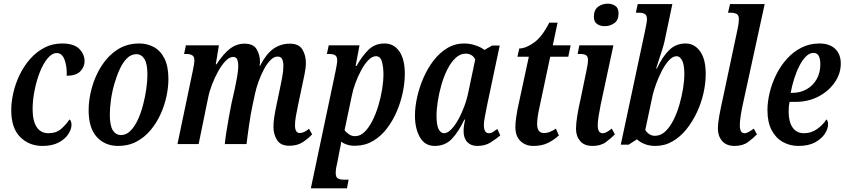

<svg xmlns="http://www.w3.org/2000/svg" viewBox="-20 -782 4583 1042"><path d="M210 10Q138 10 89.5 -38.5Q41 -87 41 -184Q41 -229 52.5 -279Q64 -329 87 -376.5Q110 -424 143.5 -462Q177 -500 220.5 -523Q264 -546 317 -546Q381 -546 410 -517Q439 -488 439 -450Q439 -419 416 -395Q393 -371 342 -371Q344 -421 330.5 -457.5Q317 -494 288 -494Q262 -494 238 -465Q214 -436 196 -390Q178 -344 167.5 -291Q157 -238 157 -190Q157 -126 179 -92.5Q201 -59 243 -59Q285 -59 312 -82.5Q339 -106 357 -134Q368 -126 368 -104Q368 -81 351 -54.5Q334 -28 299 -9Q264 10 210 10Z M621 10Q550 10 505.5 -38.5Q461 -87 461 -184Q461 -241 478 -304Q495 -367 529.5 -422Q564 -477 615.5 -511.5Q667 -546 736 -546Q780 -546 816 -526Q852 -506 873 -463.5Q894 -421 894 -353Q894 -309 883.5 -259.5Q873 -210 851.5 -162.5Q830 -115 797.5 -76Q765 -37 721 -13.5Q677 10 621 10ZM637 -49Q665 -49 688 -72Q711 -95 728 -132Q745 -169 756.5 -213Q768 -257 774 -300Q780 -343 780 -377Q780 -437 763.5 -462.5Q747 -488 720 -488Q692 -488 669.5 -466Q647 -444 630 -407Q613 -370 600.5 -326.5Q588 -283 582 -239Q576 -195 576 -160Q576 -100 592.5 -74.5Q609 -49 637 -49Z M1550 9Q1503 9 1483.5 -22Q1464 -53 1464 -93Q1464 -115 1468 -144Q1472 -173 1482 -219L1499 -300Q1504 -323 1511 -360Q1518 -397 1518 -425Q1518 -446 1511.5 -460.5Q1505 -475 1486 -475Q1467 -475 1448 -456Q1429 -437 1412.5 -406Q1396 -375 1383 -339Q1370 -303 1363 -269L1349 -203Q1345 -186 1340.5 -159Q1336 -132 1331.5 -101.5Q1327 -71 1323.5 -44Q1320 -17 1318 0H1200Q1202 -23 1208 -62.5Q1214 -102 1222 -145.5Q1230 -189 1237 -224L1254 -299Q1259 -322 1266 -360Q1273 -398 1273 -427Q1273 -443 1268 -458Q1263 -473 1245 -473Q1225 -473 1204 -451Q1183 -429 1164 -395Q1145 -361 1130.5 -323Q1116 -285 1110 -254L1058 0H943L1027 -401Q1030 -416 1032.5 -430.5Q1035 -445 1035 -454Q1035 -475 1023 -482Q1011 -489 992 -489H979L989 -536H1168L1151 -433H1155Q1192 -490 1228 -517.5Q1264 -545 1307 -545Q1355 -545 1373 -514.5Q1391 -484 1391 -446Q1391 -442 1390.5 -436.5Q1390 -431 1388 -426H1392Q1424 -489 1463.5 -517Q1503 -545 1553 -545Q1602 -545 1621 -513.5Q1640 -482 1640 -441Q1640 -414 1633 -380Q1626 -346 1620 -318L1597 -209Q1590 -177 1585.5 -149.5Q1581 -122 1581 -102Q1581 -60 1607 -60Q1629 -60 1657 -83L1674 -53Q1654 -31 1624 -11Q1594 9 1550 9Z M1801 -395Q1805 -416 1807.5 -430Q1810 -444 1810 -454Q1810 -475 1799 -482Q1788 -489 1767 -489H1754L1764 -536H1931L1910 -424H1915Q1944 -476 1979 -511Q2014 -546 2067 -546Q2117 -546 2147 -503.5Q2177 -461 2177 -381Q2177 -334 2166 -281Q2155 -228 2133.5 -177.5Q2112 -127 2080 -85Q2048 -43 2005.5 -17.5Q1963 8 1911 9Q1866 11 1831 -13Q1831 -5 1828.5 9Q1826 23 1823 35L1811 98Q1807 115 1804.5 128.5Q1802 142 1802 157Q1802 180 1814 186.5Q1826 193 1847 193H1872L1863 240H1667ZM1907 -43Q1935 -43 1958.5 -66Q1982 -89 2001 -126.5Q2020 -164 2033.5 -209Q2047 -254 2054 -298.5Q2061 -343 2061 -379Q2061 -416 2053 -446.5Q2045 -477 2020 -477Q2000 -477 1979 -455.5Q1958 -434 1940 -400.5Q1922 -367 1908.5 -330Q1895 -293 1889 -261L1850 -76Q1857 -65 1872.5 -54Q1888 -43 1907 -43Z M2339 10Q2286 10 2259 -37Q2232 -84 2232 -154Q2232 -202 2244 -255.5Q2256 -309 2278.5 -360.5Q2301 -412 2333.5 -454Q2366 -496 2407.5 -521Q2449 -546 2499 -546Q2531 -546 2561.5 -535.5Q2592 -525 2609 -511L2651 -535H2692L2625 -218Q2623 -207 2618.5 -185Q2614 -163 2610 -140.5Q2606 -118 2606 -104Q2606 -59 2633 -59Q2645 -59 2655 -65.5Q2665 -72 2679 -82L2695 -47Q2674 -29 2643.5 -9.5Q2613 10 2570 10Q2536 10 2516 -11Q2496 -32 2496 -70Q2496 -89 2498.5 -103.5Q2501 -118 2504 -133H2500Q2469 -67 2432.5 -28.5Q2396 10 2339 10ZM2390 -59Q2408 -59 2428 -79Q2448 -99 2466.5 -132Q2485 -165 2500 -205.5Q2515 -246 2523 -288L2559 -459Q2552 -475 2538 -483Q2524 -491 2508 -491Q2478 -491 2453 -468Q2428 -445 2408.5 -406.5Q2389 -368 2376 -323Q2363 -278 2356 -233.5Q2349 -189 2349 -154Q2349 -103 2360.5 -81Q2372 -59 2390 -59Z M2875 10Q2832 10 2804.5 -16.5Q2777 -43 2777 -93Q2777 -115 2781 -142.5Q2785 -170 2789 -191L2850 -474H2788L2798 -519Q2833 -519 2877.5 -550.5Q2922 -582 2961 -659H3006L2980 -536H3077L3064 -474H2966L2907 -196Q2901 -170 2898 -147.5Q2895 -125 2895 -109Q2895 -60 2932 -60Q2949 -60 2966 -67Q2983 -74 2997 -84L3013 -47Q2986 -22 2953 -6Q2920 10 2875 10Z M3262 -640Q3237 -640 3220 -652Q3203 -664 3203 -691Q3203 -728 3225.5 -745Q3248 -762 3278 -762Q3302 -762 3319.5 -750Q3337 -738 3337 -710Q3337 -672 3313.5 -656Q3290 -640 3262 -640ZM3196 10Q3151 10 3128.5 -16.5Q3106 -43 3106 -83Q3106 -111 3113 -154.5Q3120 -198 3131 -245L3163 -400Q3171 -436 3171 -456Q3171 -476 3160.5 -482.5Q3150 -489 3129 -489H3115L3124 -536H3309L3240 -214Q3234 -184 3229 -153.5Q3224 -123 3224 -103Q3224 -59 3250 -59Q3262 -59 3274 -66Q3286 -73 3300 -84L3317 -53Q3297 -32 3268.5 -11Q3240 10 3196 10Z M3537 10Q3504 10 3478 -0.5Q3452 -11 3437 -26L3392 3H3349L3480 -611Q3485 -638 3488 -652Q3491 -666 3491 -679Q3491 -699 3479.5 -706Q3468 -713 3448 -713H3431L3441 -760H3629L3586 -556Q3582 -538 3573 -509.5Q3564 -481 3554.5 -453Q3545 -425 3541 -410H3545Q3576 -476 3612.5 -511Q3649 -546 3701 -546Q3749 -546 3779.5 -503.5Q3810 -461 3810 -381Q3810 -331 3798 -277Q3786 -223 3762 -172Q3738 -121 3705 -80Q3672 -39 3629.5 -14.5Q3587 10 3537 10ZM3534 -45Q3565 -45 3590 -68Q3615 -91 3634.5 -129.5Q3654 -168 3667 -213Q3680 -258 3687 -301.5Q3694 -345 3694 -380Q3694 -432 3681.5 -454.5Q3669 -477 3653 -477Q3630 -477 3608.5 -452.5Q3587 -428 3569.5 -393Q3552 -358 3540 -324Q3528 -290 3523 -270L3482 -77Q3490 -63 3503.5 -54Q3517 -45 3534 -45Z M3967 10Q3922 10 3899 -17Q3876 -44 3876 -84Q3876 -111 3883.5 -153Q3891 -195 3903 -248L3983 -625Q3990 -657 3990 -679Q3990 -699 3978 -706Q3966 -713 3946 -713H3931L3942 -760H4130L4011 -214Q4005 -187 4000 -155Q3995 -123 3995 -103Q3995 -59 4020 -59Q4031 -59 4043.5 -66Q4056 -73 4071 -84L4088 -53Q4068 -32 4039.5 -11Q4011 10 3967 10Z M4313 10Q4267 10 4228.5 -11.5Q4190 -33 4167.5 -76Q4145 -119 4145 -184Q4145 -229 4157 -279Q4169 -329 4192.5 -376.5Q4216 -424 4250 -462Q4284 -500 4328.5 -523Q4373 -546 4427 -546Q4482 -546 4512.5 -517Q4543 -488 4543 -437Q4543 -382 4510 -334.5Q4477 -287 4421.5 -258Q4366 -229 4296 -229H4265Q4260 -206 4260 -177Q4260 -121 4281.5 -90Q4303 -59 4344 -59Q4383 -59 4415.5 -82.5Q4448 -106 4465 -134Q4474 -126 4474 -107Q4474 -83 4456.5 -56Q4439 -29 4403.5 -9.5Q4368 10 4313 10ZM4280 -278Q4323 -278 4357.5 -297.5Q4392 -317 4412 -352Q4432 -387 4432 -433Q4432 -495 4395 -495Q4374 -495 4354.5 -476Q4335 -457 4318.5 -425Q4302 -393 4290 -354.5Q4278 -316 4271 -278Z"/></svg>

Font: Noto Serif ExtraCondensed SemiBold
Style: Italic
Weight: 600
Width: 2
Italic angle: -12°
Designer: Monotype Design Team
Foundry: Monotype Imaging Inc.
Version: Version 2.013